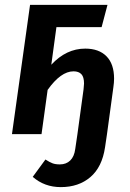

<svg xmlns="http://www.w3.org/2000/svg" viewBox="-20 -549 533 786"><path d="M447 -227Q447 -211 444 -191L418 0L410 54Q398 135 350 176Q302 217 229 217Q162 217 114 175L166 104Q183 115 195 119.5Q207 124 225 124Q251 124 267.5 108Q284 92 288 61L297 0L322 -183Q324 -201 324 -207Q324 -234 313 -245.5Q302 -257 281 -257Q229 -257 175 -181L150 0H29L103 -529H420L396 -438H211L190 -284Q251 -350 329 -350Q385 -350 416 -318.5Q447 -287 447 -227Z"/></svg>

Font: Fira Sans Condensed Medium
Style: Italic
Weight: 500
Width: 3
Italic angle: -8°
Designer: bBox Type GmbH & Carrois Corporate GbR & Edenspiekermann AG
Foundry: bBox Type GmbH & Carrois Corporate GbR & Edenspiekermann AG
Version: Version 4.301